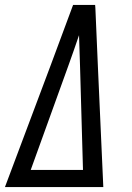

<svg xmlns="http://www.w3.org/2000/svg" viewBox="-37 -755 532 775"><path d="M-17 0 167 -490 258 -735H347L348 -722L358 -490L380 0ZM87 -69H298L286 -490Q285 -521 284 -552Q283 -583 282 -613Q272 -583 261 -552Q250 -521 239 -490Z"/></svg>

Font: Iosevka QP
Style: Italic
Weight: 400
Italic angle: -9°
Designer: Belleve Invis
Foundry: Belleve Invis
Version: Version 20.0.0; ttfautohint (v1.8.4)